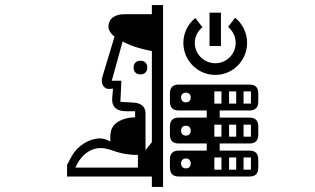

<svg xmlns="http://www.w3.org/2000/svg" viewBox="-20 -680 1240 756"><path d="M375 -97C421 -97 439 -70 523 -70V-20H277C300 -74 340 -97 375 -97ZM553 -233C553 -257 539 -274 506 -276L454 -279L458 -362H420L463 -517C483 -504 529 -488 578 -479V-120L553 -89ZM693 -296C693 -308 700 -315 712 -315C724 -315 731 -308 731 -296C731 -285 724 -277 712 -277C700 -277 693 -285 693 -296ZM693 -165C693 -177 700 -185 712 -185C724 -185 731 -177 731 -165C731 -154 724 -146 712 -146C700 -146 693 -154 693 -165ZM693 -36C693 -48 700 -56 712 -56C724 -56 731 -48 731 -36C731 -25 724 -17 712 -17C700 -17 693 -25 693 -36ZM852 -60V-12H824V-60ZM910 -60V-12H882V-60ZM968 -60V-12H939V-60ZM852 -320V-272H824V-320ZM852 -189V-142H824V-189ZM910 -320V-272H882V-320ZM910 -189V-142H882V-189ZM968 -320V-272H939V-320ZM968 -189V-142H939V-189ZM622 -660H578V-624H469C438 -624 407 -611 407 -574C407 -561 418 -545 431 -536L383 -377C376 -352 387 -328 412 -330L425 -331L422 -296C418 -254 445 -242 478 -242H512V-218C481 -218 435 -207 420 -173C414 -159 413 -136 415 -123C403 -129 388 -135 375 -135C332 -135 287 -108 263 -66L244 -31V15H578V56H622ZM649 -280C649 -257 660 -245 684 -245H794V-217H684C660 -217 649 -205 649 -181V-150C649 -127 660 -115 684 -115H794V-87H684C660 -87 649 -75 649 -52V-21C649 3 660 15 684 15H962C986 15 997 3 997 -21V-52C997 -75 986 -87 962 -87H845V-115H962C986 -115 997 -127 997 -150V-181C997 -205 986 -217 962 -217H845V-245H962C986 -245 997 -257 997 -280V-312C997 -335 986 -347 962 -347H684C660 -347 649 -335 649 -312ZM533 -387C549 -387 560 -397 560 -414C560 -431 549 -441 533 -441C517 -441 506 -431 506 -414C506 -397 517 -387 533 -387ZM805 -499H850V-630H805ZM749 -609C719 -585 702 -549 702 -511C702 -442 758 -385 828 -385C897 -385 953 -442 953 -511C953 -549 936 -586 906 -610L878 -574C896 -559 908 -537 908 -511C908 -467 872 -431 828 -431C783 -431 747 -467 747 -511C747 -536 759 -558 777 -573Z"/></svg>

Font: CryptoKit 1.4
Style: Regular
Weight: 400
Monospace: yes
Designer: Oceane Juvin
Foundry: http://www.head-geneve.ch
Version: Version 1.000